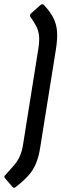

<svg xmlns="http://www.w3.org/2000/svg" viewBox="-42 -731 290 907"><path d="M17 152 -19 110Q-22 107 -21.5 103Q-21 99 -16 95Q9 68 25.5 48.5Q42 29 52.5 5Q63 -19 68 -55L139 -500Q145 -538 142.5 -562Q140 -586 129.5 -606.5Q119 -627 102 -651Q96 -659 104 -667L150 -708Q155 -711 159 -711Q163 -711 166 -707Q195 -676 210 -646.5Q225 -617 227.5 -582Q230 -547 222 -497L149 -41Q142 7 128.5 40Q115 73 92 98.5Q69 124 33 152Q24 160 17 152Z"/></svg>

Font: Sofia Sans Condensed SemiBold
Style: Italic
Weight: 600
Italic angle: -9°
Version: Version 4.100